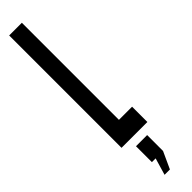

<svg xmlns="http://www.w3.org/2000/svg" viewBox="-338 -697 888 888"><g transform="rotate(-45 106.0 -253.0)"><path d="M20 0V-735H103V-100H189V0ZM72.5 229 97 146H72.5V42H145.5V146L107.5 229Z"/></g></svg>

Font: League Gothic Condensed
Style: Regular
Weight: 400
Width: 3
Designer: The League of Moveable Type
Version: Version 2.001